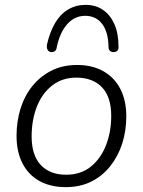

<svg xmlns="http://www.w3.org/2000/svg" viewBox="-20 -761 587 789"><path d="M250 8Q188 8 142.5 -17Q97 -42 72.5 -89.5Q48 -137 48 -203Q48 -262 64.5 -315Q81 -368 113.5 -408Q146 -448 192 -471Q238 -494 297 -494Q359 -494 404.5 -468.5Q450 -443 474.5 -395.5Q499 -348 499 -283Q499 -223 482 -170.5Q465 -118 432.5 -77.5Q400 -37 354.5 -14.5Q309 8 250 8ZM252 -43Q312 -43 353 -76Q394 -109 415.5 -164Q437 -219 437 -285Q437 -363 399 -402.5Q361 -442 294 -442Q235 -442 193.5 -409Q152 -376 131 -321.5Q110 -267 110 -200Q110 -123 147.5 -83Q185 -43 252 -43ZM190 -547Q180 -548 175.5 -556.5Q171 -565 173 -578Q185 -630 206.5 -666.5Q228 -703 260 -722Q292 -741 332 -741Q373 -741 403 -720.5Q433 -700 450 -662Q467 -624 467 -570Q468 -560 463.5 -554Q459 -548 449 -547Q440 -546 433 -551Q426 -556 426 -567Q425 -630 399.5 -663Q374 -696 330 -696Q287 -696 256.5 -662Q226 -628 213 -566Q212 -556 205.5 -551Q199 -546 190 -547Z"/></svg>

Font: Nunito ExtraLight Light
Style: Italic
Weight: 300
Italic angle: -9°
Version: Version 3.602